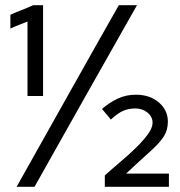

<svg xmlns="http://www.w3.org/2000/svg" viewBox="-20 -720 693 740"><path d="M146 -700V-350H86V-637Q69 -630 53 -624Q37 -618 20 -610V-663Q42 -673 64 -681.5Q86 -690 108 -700ZM113 0H44Q143 -176 240.5 -350Q338 -524 438 -700H508Q408 -524 310 -350Q212 -176 113 0ZM384 0V-44Q413 -70 445.5 -97.5Q478 -125 505 -151.5Q532 -178 550 -202.5Q568 -227 568 -247Q568 -270 548.5 -286Q529 -302 502 -302Q476 -302 455 -293Q434 -284 407 -259Q399 -270 390.5 -279.5Q382 -289 373 -300Q402 -325 434 -340Q466 -355 503 -355Q558 -355 592.5 -325Q627 -295 627 -251Q627 -220 612.5 -196Q598 -172 564 -141Q539 -119 515 -96.5Q491 -74 466 -51H631V0Z"/></svg>

Font: Rosa Sans
Style: Regular
Weight: 400
Designer: Pentagram / MCKL
Foundry: Pentagram / MCKL
Version: Version 1.005;September 16, 2019;FontCreator 11.5.0.2425 64-